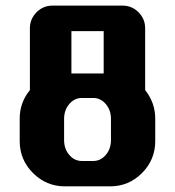

<svg xmlns="http://www.w3.org/2000/svg" viewBox="-20 -660 620 680"><path d="M529.8 -160.2Q529.8 -94.2 482.9 -47.1Q436 0 370.1 0H210Q144 0 96.9 -47.1Q49.8 -94.2 49.8 -160.2V-240.2Q49.8 -296.9 85.9 -340.8V-560.1Q85.9 -592.8 109.4 -616.5Q132.8 -640.1 166 -640.1H414.1Q447.3 -640.1 470.7 -616.5Q494.1 -592.8 494.1 -560.1V-340.8Q529.8 -295.9 529.8 -240.2ZM373 -164.1V-238.8Q373 -270 354.7 -291.5Q336.4 -313 310.1 -313H270Q243.7 -313 225.3 -291.5Q207 -270 207 -238.8V-164.1Q207 -132.8 225.3 -111.3Q243.7 -89.8 270 -89.8H310.1Q336.4 -89.8 354.7 -111.3Q373 -132.8 373 -164.1ZM347.2 -399.9V-549.8H232.9V-399.9Z"/></svg>

Font: Laconic
Style: Bold
Weight: 700
Designer: Robby Woodard
Version: Version 1.000